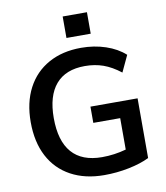

<svg xmlns="http://www.w3.org/2000/svg" viewBox="-98 -993 934 1083"><g transform="rotate(-10 369.5 -452.0)"><path d="M671 -385V-43Q622 -19 553 -5Q484 9 412 9Q302 9 221 -35Q140 -79 97 -161Q54 -243 54 -357Q54 -469 97 -551Q140 -633 219.5 -677Q299 -721 406 -721Q481 -721 546.5 -699Q612 -677 656 -637L612 -543Q562 -582 514 -599Q466 -616 409 -616Q299 -616 242.5 -550Q186 -484 186 -357Q186 -226 244 -159.5Q302 -93 417 -93Q487 -93 555 -112V-292H401V-385ZM474 -913V-790H335V-913Z"/></g></svg>

Font: Muli
Style: Bold
Weight: 700
Designer: Vernon Adams
Foundry: Vernon Adams
Version: Version 2.001